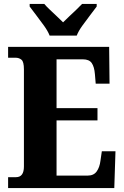

<svg xmlns="http://www.w3.org/2000/svg" viewBox="-20 -951 627 971"><path d="M21 0V-55H61Q101 -55 101 -109V-600Q101 -639 88.5 -649Q76 -659 60 -659H21V-714H532L534 -528H464L460 -576Q457 -613 444 -632Q431 -651 399 -651H266V-404H473V-342H266V-63H424Q454 -63 469 -84Q484 -105 488 -138L495 -186H564L558 0ZM231 -771Q222 -794 203 -820.5Q184 -847 164 -873Q144 -899 130 -918V-931H204Q214 -919 231.5 -902.5Q249 -886 267.5 -868.5Q286 -851 299 -838Q312 -851 330.5 -868.5Q349 -886 366.5 -902.5Q384 -919 395 -931H469V-918Q455 -899 435 -873Q415 -847 396 -820.5Q377 -794 368 -771Z"/></svg>

Font: Noto Serif Armenian Condensed ExtraBold
Style: Regular
Weight: 800
Width: 3
Designer: Monotype Design Team
Foundry: Monotype Imaging Inc.
Version: Version 2.008; ttfautohint (v1.8.4.7-5d5b)